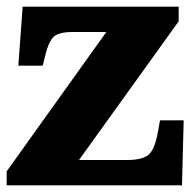

<svg xmlns="http://www.w3.org/2000/svg" viewBox="-20 -556 582 576"><path d="M0 0V-42L299 -460H195Q163 -460 146 -449.5Q129 -439 118 -398L108 -359H35L48 -536H516V-492L217 -76H362Q404 -76 423.5 -90Q443 -104 453 -156L460 -195H531L526 0Z"/></svg>

Font: Noto Serif Myanmar Black
Style: Regular
Weight: 900
Designer: Ben Mitchell and the Monotype Design Team
Foundry: Monotype Imaging Inc.
Version: Version 2.106; ttfautohint (v1.8.4.7-5d5b)